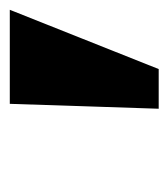

<svg xmlns="http://www.w3.org/2000/svg" viewBox="4 -758 344 392"><g transform="rotate(-90 176.0 -562.0)"><path d="M150 -410 160 -714H352L231 -410Z"/></g></svg>

Font: Noto Serif Black
Style: Italic
Weight: 900
Italic angle: -12°
Designer: Monotype Design Team
Foundry: Monotype Imaging Inc.
Version: Version 2.013